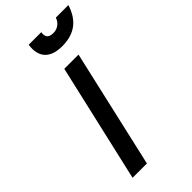

<svg xmlns="http://www.w3.org/2000/svg" viewBox="-283 -992 1060 1060"><g transform="rotate(-45 247.0 -462.5)"><path d="M182 0 340 -692H229L70 0ZM184 -925C171 -836 216 -788 309 -788C414 -788 467 -841 494 -925H396C386 -895 360 -874 327 -874C294 -874 276 -887 282 -925H184Z"/></g></svg>

Font: RazerF5 SemiBold
Style: Italic
Weight: 600
Foundry: Razer Inc.
Version: Version 2